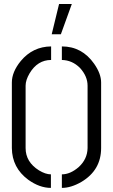

<svg xmlns="http://www.w3.org/2000/svg" viewBox="-20 -916 555 941"><path d="M233.4 -748 269.5 -896.5H332L278.3 -748ZM38.1 -190.4V-511.7Q38.1 -563.5 82 -617.2Q140.6 -687.5 230.5 -688.5V-622.1Q164.1 -622.1 125 -556.6Q105.5 -523.4 105.5 -496.1V-190.4Q105.5 -122.1 170.9 -81.1Q203.1 -61.5 229.5 -61.5V4.9Q173.8 4.9 118.2 -35.2Q39.1 -93.8 38.1 -190.4ZM283.2 4.9V-61.5Q324.2 -61.5 365.2 -96.7Q408.2 -135.7 409.2 -190.4V-496.1Q409.2 -542 372.1 -583Q334 -621.1 283.2 -622.1V-688.5Q381.8 -688.5 441.4 -603.5Q475.6 -554.7 475.6 -511.7V-190.4Q475.6 -82 378.9 -24.4Q328.1 4.9 283.2 4.9Z"/></svg>

Font: Post No Bills Colombo Medium
Style: Regular
Weight: 500
Designer: Kosala Senevirathne, Siva Puranthara, Lasantha Premarathna, Tharique Azeez
Foundry: Mooniak
Version: Version 1.220 ; ttfautohint (v1.6)